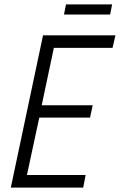

<svg xmlns="http://www.w3.org/2000/svg" viewBox="-20 -850 543 870"><path d="M175 -690H503L490 -633H224L169 -373H400L388 -317H158L102 -57H368L357 0H29ZM279 -830H488L479 -784H270Z"/></svg>

Font: Decalotype Light Italic
Style: Regular
Weight: 300
Italic angle: -12°
Designer: Alfredo Marco Pradil
Foundry: Alfredo Marco Pradil
Version: Version 1.0